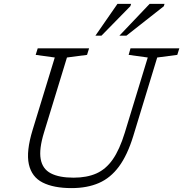

<svg xmlns="http://www.w3.org/2000/svg" viewBox="-20 -955 940 985"><path d="M206 -276Q179.5 -190 188.8 -139Q198 -88 240.8 -65.8Q283.5 -43.5 357.5 -43.5Q425.5 -43.5 474.5 -65.2Q523.5 -87 558.5 -137.2Q593.5 -187.5 620 -273.5L738 -660L640 -673.5L649.5 -707H900L889.5 -673.5L786.5 -660L663.5 -256.5Q633.5 -159 590.2 -100.5Q547 -42 487 -16Q427 10 347 10Q255.5 10 199 -18.5Q142.5 -47 128 -112.5Q113.5 -178 147.5 -289L261 -660L163 -673.5L173.5 -707H437L426.5 -673.5L323.5 -660ZM592.5 -772 747.5 -935H824L820.5 -923L628.5 -772ZM469.5 -772 582.5 -935H652.5L649 -923.5L500.5 -772Z"/></svg>

Font: Newsreader Caption Light
Style: Italic
Weight: 300
Italic angle: -17°
Designer: Hugues Gentile
Foundry: Production Type
Version: Version 1.001